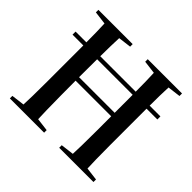

<svg xmlns="http://www.w3.org/2000/svg" viewBox="-161 -841 1018 1018"><g transform="rotate(45 348.0 -332.0)"><path d="M107 0Q109 -40 110 -93Q111 -146 111 -203.5Q111 -261 111 -313V-357Q111 -409 111 -465Q111 -521 110 -572.5Q109 -624 107 -664H219Q217 -624 216 -572Q215 -520 214.5 -464.5Q214 -409 214 -357V-313Q214 -261 214.5 -203.5Q215 -146 216 -93Q217 -40 219 0ZM477 0Q479 -40 480 -93Q481 -146 481 -203.5Q481 -261 481 -313V-357Q481 -409 481 -464.5Q481 -520 480 -572Q479 -624 477 -664H589Q587 -624 586 -572Q585 -520 585 -464.5Q585 -409 585 -357V-313Q585 -261 585 -203.5Q585 -146 586 -93Q587 -40 589 0ZM34 0V-19L138 -32H187L291 -19V0ZM34 -645V-664H291V-645L187 -632H138ZM404 0V-19L508 -32H557L661 -19V0ZM404 -645V-664H661V-645L557 -632H508ZM30 -474V-497H666V-474ZM158 -313V-339H539V-313Z"/></g></svg>

Font: Source Serif 4 60pt SemiBold
Style: Regular
Weight: 600
Version: Version 4.004;hotconv 1.0.116;makeotfexe 2.5.65601